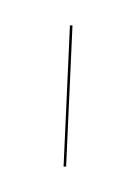

<svg xmlns="http://www.w3.org/2000/svg" viewBox="-20 -737 107 151"><path d="M37 -717 32 -606H30L35 -717Z"/></svg>

Font: FiraGO Two
Style: Regular
Weight: 100
Designer: bBox Type
Foundry: bBox Type GmbH
Version: Version 1.001